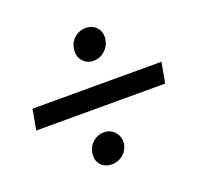

<svg xmlns="http://www.w3.org/2000/svg" viewBox="-102 -662 799 775"><g transform="rotate(-20 297.0 -274.0)"><path d="M339.8 -550.8Q370.6 -550.8 387.9 -529.8Q405.3 -508.8 399.9 -478Q395.5 -451.7 374.5 -433.3Q353.5 -415 327.1 -415Q296.9 -415 279.5 -437.3Q262.2 -459.5 268.1 -490.2Q272.5 -516.6 293 -533.7Q313.5 -550.8 339.8 -550.8ZM582 -317.9 565.9 -230H12.2L27.8 -317.9ZM265.1 -129.9Q294.4 -129.9 312.7 -108.2Q331.1 -86.4 326.2 -57.1Q321.8 -30.8 301 -13.9Q280.3 2.9 253.9 2.9Q222.7 2.9 205.6 -17.1Q188.5 -37.1 193.8 -68.8Q198.2 -95.2 218.8 -112.5Q239.3 -129.9 265.1 -129.9Z"/></g></svg>

Font: Stilu
Style: Italic
Weight: 400
Italic angle: -10°
Designer: Genilson Lima Santos
Foundry: Genilson Lima Santos
Version: Version 1.200;PS 001.200;hotconv 1.0.88;makeotf.lib2.5.64775